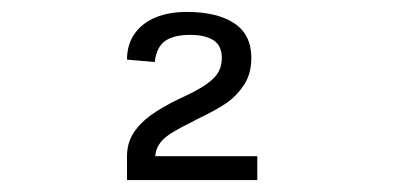

<svg xmlns="http://www.w3.org/2000/svg" viewBox="-20 -852 660 322"><path d="M401.5 -755Q401.5 -727.5 388.5 -708.5Q375.5 -689.5 358 -678Q340.5 -666.5 314.5 -654Q312 -653 309.5 -651.5Q280.5 -637 266.2 -628Q252 -619 245.8 -608.2Q239.5 -597.5 240 -581L230.5 -590H411.5V-550H193V-590Q193 -611 203.2 -627.8Q213.5 -644.5 232.2 -658.2Q251 -672 280 -686L286.5 -689Q301.5 -696 308.5 -700Q329.5 -711 340.8 -723.5Q352 -736 352 -755Q352 -775.5 338 -784.5Q324 -793.5 299 -793.5Q272 -793.5 257.2 -783.5Q242.5 -773.5 239.5 -748L193 -752Q193 -777.5 205.8 -795.5Q218.5 -813.5 241 -822.8Q263.5 -832 293 -832Q344 -832 372.8 -813Q401.5 -794 401.5 -755Z"/></svg>

Font: Monaspace Krypton Var
Style: Regular
Weight: 400
Designer: Riley Cran and the Lettermatic Team
Version: Version 1.101 (Monaspace Krypton Var)